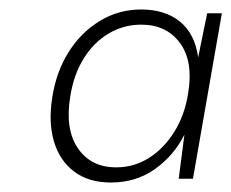

<svg xmlns="http://www.w3.org/2000/svg" viewBox="-20 -732 488 405"><path d="M214 -347Q167 -347 136.5 -370Q106 -393 94 -433Q82 -473 90 -525Q98 -579 124 -621Q150 -663 190 -687.5Q230 -712 278 -712Q328 -712 359.5 -686.5Q391 -661 398 -611L417 -704H448L387 -355H357L369 -448Q347 -404 307 -375.5Q267 -347 214 -347ZM225 -379Q263 -379 294.5 -399Q326 -419 348 -454.5Q370 -490 377 -536Q388 -603 359.5 -641.5Q331 -680 278 -680Q241 -680 209.5 -661.5Q178 -643 156.5 -608.5Q135 -574 128 -527Q117 -459 144.5 -419Q172 -379 225 -379Z"/></svg>

Font: DM Sans 11pt ExtraLight
Style: Italic
Weight: 250
Italic angle: -10°
Version: Version 4.004;gftools[0.9.30]